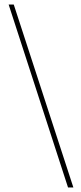

<svg xmlns="http://www.w3.org/2000/svg" viewBox="-20 -772 355 844"><path d="M302.5 52H279L18 -752H40.5Z"/></svg>

Font: Imbue 48pt Thin
Style: Regular
Weight: 250
Designer: Tyler Finck
Foundry: Etcetera Type Company
Version: Version 1.102